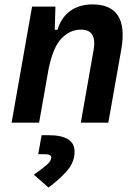

<svg xmlns="http://www.w3.org/2000/svg" viewBox="-20 -547 626 856"><path d="M31.7 0 123 -517.6H227.1L224.1 -414.1H236.3Q252.4 -468.3 292.7 -497.8Q333 -527.3 392.1 -527.3Q556.2 -527.3 520.5 -325.2L462.9 0H340.3L397.5 -325.2Q413.1 -415 340.3 -415Q293 -415 254.6 -376.2Q216.3 -337.4 196.3 -237.8L154.3 0ZM196.3 289.1 130.9 231.9Q166 207 187.3 189Q208.5 170.9 208.5 155.8Q208.5 140.6 182.1 140.6H150.4L165.5 55.7H196.3Q312.5 55.7 312.5 128.9Q312.5 176.3 278.1 215.3Q243.7 254.4 196.3 289.1Z"/></svg>

Font: Cascadia Mono NF SemiBold
Style: Italic
Weight: 600
Italic angle: -10°
Monospace: yes
Designer: Aaron Bell
Foundry: Saja Typeworks
Version: Version 2404.023; ttfautohint (v1.8.4)